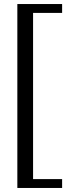

<svg xmlns="http://www.w3.org/2000/svg" viewBox="-20 -814 336 952"><path d="M288 -750H144V74H288V118H66V-794H288Z"/></svg>

Font: Minipax
Style: Regular
Weight: 400
Designer: Raphaël Ronot, Igor Stepanchenko (Cyrillic)
Foundry: steppetype
Version: Version 1.002